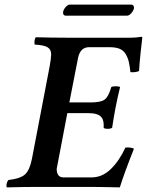

<svg xmlns="http://www.w3.org/2000/svg" viewBox="-20 -808 635 830"><path d="M279.8 -365.2H373Q415 -365.2 432.1 -377.4Q449.2 -389.6 460.9 -431.2Q464.8 -435.1 480 -435.1Q496.6 -435.1 499 -431.2Q478 -345.7 464.8 -255.9Q458.5 -251 444.8 -251Q434.1 -251 428.2 -254.9V-269Q428.2 -294.4 413.1 -306.6Q397.9 -318.8 363.8 -318.8H271L225.1 -78.1Q225.1 -41 254.9 -41H375Q421.9 -41 459 -77.1Q496.1 -113.3 522 -169.9Q531.2 -171.4 542.7 -169.9Q554.2 -168.5 559.1 -165Q517.6 -61 498 2Q495.6 2 472.7 1.5Q449.7 1 419.4 0.5Q389.2 0 369.1 0H141.1Q89.8 0 9.8 2Q6.3 -3.4 8.8 -13.9Q11.2 -24.4 16.1 -29.8Q67.9 -35.6 88.1 -54Q108.4 -72.3 118.2 -122.1L194.8 -522Q201.2 -557.6 201.2 -573.2Q201.2 -594.2 185.3 -603.8Q169.4 -613.3 129.9 -615.2Q127.9 -624 129.6 -633.8Q131.3 -643.6 134.8 -647Q205.1 -645 268.1 -645H544.9Q567.9 -645 590.8 -648.9Q595.2 -648.9 595.2 -645Q593.3 -633.8 587.9 -581.3Q582.5 -528.8 581.1 -501Q565.9 -494.1 543.9 -496.1Q540.5 -525.4 536.4 -542.5Q532.2 -559.6 522.7 -575.2Q513.2 -590.8 496.3 -597.4Q479.5 -604 453.1 -604H365.2Q328.1 -604 317.9 -560.1ZM528.8 -740.2H265.1Q257.3 -740.2 254.4 -745.4Q251.5 -750.5 252.9 -756.8Q254.4 -766.6 263.7 -777.3Q272.9 -788.1 282.2 -788.1H546.9Q553.7 -788.1 556.9 -783Q560.1 -777.8 559.1 -772Q556.6 -761.2 547.4 -750.7Q538.1 -740.2 528.8 -740.2Z"/></svg>

Font: Common Serif SemiBold
Style: Italic
Weight: 600
Italic angle: -12°
Designer: Philipp H. Poll, Khaled Hosny
Foundry: Stefan Peev, Context Ltd.
Version: Version 1.026